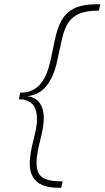

<svg xmlns="http://www.w3.org/2000/svg" viewBox="-20 -770 492 903"><path d="M254 113H268L275 83C183 83 152 62 152 -5C152 -74 185 -142 186 -212C186 -277 157 -312 110 -317V-318C172 -325 224 -366 250 -488L270 -580C292 -682 333 -720 445 -720L452 -750H438C307 -750 263 -700 238 -582L218 -488C193 -369 141 -334 75 -334L69 -303C125 -303 154 -273 154 -208C154 -148 120 -75 120 -1C120 84 175 113 254 113Z"/></svg>

Font: Geist Thin
Style: Italic
Weight: 100
Italic angle: -12°
Designer: Basement.studio, Andrés Briganti, Mateo Zaragoza
Foundry: Basement.studio, Vercel, Andrés Briganti, Guido Ferreyra, Mateo Zaragoza
Version: Version 1.500